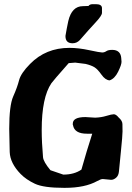

<svg xmlns="http://www.w3.org/2000/svg" viewBox="-20 -906 644 935"><path d="M446.8 -885.7Q476.6 -885.7 476.6 -866.2V-843.3Q476.6 -830.1 445.3 -796.6Q414.1 -763.2 368.7 -710.9Q354 -695.3 333.5 -695.3Q298.8 -695.3 298.8 -730Q298.8 -730.5 298.8 -731V-731.4Q304.7 -767.1 312.5 -803.2Q329.6 -876 383.8 -876Q383.8 -876 384.3 -876Q402.8 -876 411.1 -877Q416.5 -885.7 432.1 -885.7ZM295.9 8.8H292.5Q192.4 8.8 149.9 -11.2Q107.4 -31.2 80.6 -58.6Q29.3 -111.3 27.3 -165.5L24.9 -278.3Q24.9 -392.6 44.4 -436.5Q64 -480.5 72.8 -514.9Q81.5 -549.3 126.5 -594.7Q203.1 -672.9 317.9 -672.9Q362.8 -672.9 414.8 -661.6Q466.8 -650.4 477.5 -650.4Q488.3 -650.4 497.6 -656.7Q506.8 -663.1 525.9 -663.1H526.9Q547.4 -663.1 558.6 -652.3Q568.8 -642.1 570.3 -624.5L571.8 -605Q571.8 -590.3 555.2 -556.6Q538.6 -522.9 513.7 -514.6Q492.7 -516.1 474.1 -542.5Q455.6 -568.8 440.2 -578.4Q424.8 -587.9 397 -594.7L346.2 -601.1Q327.1 -600.1 314.5 -598.6Q237.3 -511.2 230.5 -501Q183.1 -431.6 183.1 -272.5Q183.1 -212.9 189.5 -140.6Q191.4 -118.2 225.6 -77.1L288.1 -55.7Q341.3 -55.7 376.5 -80.1Q401.4 -168.9 429.2 -254.9H403.3Q342.3 -254.9 335.4 -296.9L334.5 -298.3V-303.7Q334.5 -335.9 396 -335.9L443.4 -333Q473.1 -334 498.5 -341.8Q523.9 -349.6 534.4 -349.6Q544.9 -349.6 557.6 -334Q575.7 -318.4 576.2 -302.2Q576.7 -286.1 576.7 -265.9Q576.7 -245.6 568.8 -168.9Q561 -92.3 559.3 -71.8Q557.6 -51.3 545.7 -40.8Q533.7 -30.3 521 -30.3L480.5 -34.2Q471.2 -34.2 453.6 -24.4Q394 8.8 295.9 8.8Z"/></svg>

Font: Drukaatie burti
Style: Bold
Weight: 700
Version: Version 0.14